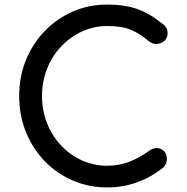

<svg xmlns="http://www.w3.org/2000/svg" viewBox="-20 -811 817 841"><path d="M450 10Q369 10 298.5 -20.5Q228 -51 175.5 -105.5Q123 -160 93.5 -233Q64 -306 64 -391Q64 -475 93.5 -547.5Q123 -620 175.5 -674.5Q228 -729 298 -760Q368 -791 450 -791Q527 -791 582.5 -771Q638 -751 694 -705Q702 -699 706.5 -692.5Q711 -686 712.5 -679.5Q714 -673 714 -664Q714 -645 700.5 -632.5Q687 -620 668 -618.5Q649 -617 631 -631Q594 -663 554.5 -680Q515 -697 450 -697Q391 -697 339 -673Q287 -649 247.5 -607Q208 -565 186 -509.5Q164 -454 164 -391Q164 -327 186 -271.5Q208 -216 247.5 -174Q287 -132 339 -108.5Q391 -85 450 -85Q501 -85 546.5 -102.5Q592 -120 634 -151Q652 -164 669.5 -162.5Q687 -161 699 -148.5Q711 -136 711 -114Q711 -104 707 -94.5Q703 -85 695 -77Q641 -34 579.5 -12Q518 10 450 10Z"/></svg>

Font: Comfortaa
Style: Bold
Weight: 700
Designer: Johan Aakerlund
Foundry: Johan Aakerlund
Version: Version 3.104; ttfautohint (v1.8.1.43-b0c9)